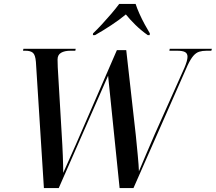

<svg xmlns="http://www.w3.org/2000/svg" viewBox="-20 -964 1106 984"><path d="M164 -647Q161 -683 148.5 -693.5Q136 -704 111 -704H98L100 -714H368L366 -704H341Q311 -704 293 -693.5Q275 -683 275 -659Q275 -644 276 -619L296 -280Q300 -218 302 -165Q304 -112 304 -78Q318 -110 333.5 -144Q349 -178 370 -226L579 -707H627L676 -271Q681 -221 686 -168.5Q691 -116 692 -86Q706 -119 728 -171.5Q750 -224 773 -276L925 -616Q941 -654 941 -673Q941 -690 928.5 -697Q916 -704 888 -704H848L850 -714H1066L1063 -704H1039Q1017 -704 1001 -699Q985 -694 971 -678Q957 -662 941 -628L664 0H593L534 -576L281 0H205ZM457 -793Q478 -813 502.5 -839.5Q527 -866 550.5 -893.5Q574 -921 591 -944H675Q682 -922 694.5 -894Q707 -866 722 -838.5Q737 -811 748 -793L747 -784H737Q702 -809 674 -836.5Q646 -864 625 -890Q594 -864 551 -835.5Q508 -807 467 -784H456Z"/></svg>

Font: Noto Serif Display SemiCondensed Medium
Style: Italic
Weight: 500
Width: 4
Italic angle: -12°
Designer: Monotype Design Team
Foundry: Monotype Imaging Inc.
Version: Version 2.009